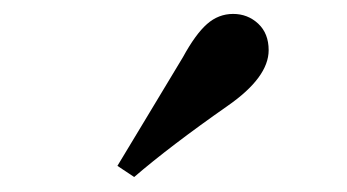

<svg xmlns="http://www.w3.org/2000/svg" viewBox="-20 -875 486 269"><path d="M144.5 -642.6Q148.4 -649.4 180.7 -702.6Q212.9 -755.9 236.3 -794.9Q253.9 -827.1 270 -841.3Q286.1 -855.5 306.6 -855.5Q327.1 -855.5 341.8 -841.8Q356.4 -828.1 356.4 -804.7Q356.4 -766.6 298.8 -726.6Q217.8 -669.9 168 -627Z"/></svg>

Font: GenRyuMin TW TTF Bold
Style: Regular
Weight: 700
Version: Version 1.300